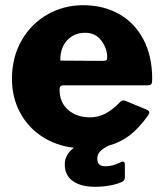

<svg xmlns="http://www.w3.org/2000/svg" viewBox="-20 -560 628 738"><path d="M209 -216Q209 -166 242 -137.5Q275 -109 326 -109Q357 -109 384.5 -123Q412 -137 444 -170Q448 -174 453 -174Q458 -174 463 -172L545 -138Q554 -134 554 -127Q554 -123 549 -116Q514 -67 478 -39.5Q442 -12 397 0Q373 12 363.5 23.5Q354 35 354 49Q354 65 361.5 72Q369 79 386 79Q413 79 443 64Q449 61 453 61Q460 61 460 74V121Q460 132 451 138Q436 146 407.5 152Q379 158 346 158Q291 158 260 136Q229 114 229 72Q229 34 264 8Q195 0 141 -35.5Q87 -71 56.5 -128.5Q26 -186 26 -257Q26 -340 63 -404.5Q100 -469 162.5 -504.5Q225 -540 299 -540Q377 -540 437 -506.5Q497 -473 531 -409Q565 -345 565 -257Q565 -243 562.5 -238Q560 -233 548 -232H223Q209 -232 209 -216ZM212 -327 375 -326Q385 -326 388.5 -328.5Q392 -331 392 -340Q392 -374 369.5 -404Q347 -434 307 -434Q265 -434 238 -405Q211 -376 212 -327Z"/></svg>

Font: Libre Franklin ExtraBold
Style: Regular
Weight: 800
Designer: Pablo Impallari, Rodrigo Fuenzalida
Foundry: Impallari Type
Version: Version 1.002; ttfautohint (v1.5)